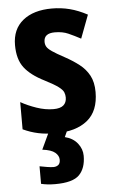

<svg xmlns="http://www.w3.org/2000/svg" viewBox="-56 -594 518 872"><g transform="rotate(-5 203.5 -158.0)"><path d="M379 -161Q379 -74 327 -32Q275 10 183 10Q139 10 103.5 2.5Q68 -5 34 -21V-145Q66 -127 105.5 -113.5Q145 -100 182 -100Q213 -100 227.5 -112.5Q242 -125 242 -148Q242 -160 237.5 -171.5Q233 -183 214.5 -197Q196 -211 153 -233Q91 -264 62 -302Q33 -340 33 -405Q33 -477 81.5 -516.5Q130 -556 214 -556Q256 -556 295 -546Q334 -536 375 -514L335 -408Q305 -424 279 -435.5Q253 -447 218 -447Q168 -447 168 -408Q168 -396 173.5 -386Q179 -376 197 -363.5Q215 -351 254 -330Q289 -311 317.5 -289Q346 -267 362.5 -236.5Q379 -206 379 -161ZM300 123Q300 179 270.5 209.5Q241 240 160 240Q124 240 96 233V153Q111 156 129 159Q147 162 159 162Q172 162 181 155Q190 148 190 131Q190 113 173 98.5Q156 84 115 79L152 0H236L222 31Q259 40 279.5 66Q300 92 300 123Z"/></g></svg>

Font: Noto Sans Sinhala UI Condensed
Style: Bold
Weight: 700
Width: 3
Designer: Jelle Bosma - Monotype Design Team
Foundry: Monotype Imaging Inc.
Version: Version 2.006; ttfautohint (v1.8.4.7-5d5b)